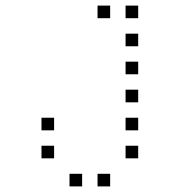

<svg xmlns="http://www.w3.org/2000/svg" viewBox="-20 -493 640 685"><path d="M329 -473Q328 -473 328 -473Q328 -473 328 -472V-429Q328 -428 328 -428Q328 -428 329 -428H372Q373 -428 373 -428Q373 -428 373 -429V-472Q373 -473 373 -473Q373 -473 372 -473ZM429 -473Q428 -473 428 -473Q428 -473 428 -472V-429Q428 -428 428 -428Q428 -428 429 -428H472Q473 -428 473 -428Q473 -428 473 -429V-472Q473 -473 473 -473Q473 -473 472 -473ZM429 -373Q428 -373 428 -373Q428 -373 428 -372V-329Q428 -328 428 -328Q428 -328 429 -328H472Q473 -328 473 -328Q473 -328 473 -329V-372Q473 -373 473 -373Q473 -373 472 -373ZM429 -273Q428 -273 428 -273Q428 -273 428 -272V-229Q428 -228 428 -228Q428 -228 429 -228H472Q473 -228 473 -228Q473 -228 473 -229V-272Q473 -273 473 -273Q473 -273 472 -273ZM429 -173Q428 -173 428 -173Q428 -173 428 -172V-129Q428 -128 428 -128Q428 -128 429 -128H472Q473 -128 473 -128Q473 -128 473 -129V-172Q473 -173 473 -173Q473 -173 472 -173ZM129 -73Q128 -73 128 -73Q128 -73 128 -72V-29Q128 -28 128 -28Q128 -28 129 -28H172Q173 -28 173 -28Q173 -28 173 -29V-72Q173 -73 173 -73Q173 -73 172 -73ZM429 -73Q428 -73 428 -73Q428 -73 428 -72V-29Q428 -28 428 -28Q428 -28 429 -28H472Q473 -28 473 -28Q473 -28 473 -29V-72Q473 -73 473 -73Q473 -73 472 -73ZM129 27Q128 27 128 27Q128 27 128 28V71Q128 72 128 72Q128 72 129 72H172Q173 72 173 72Q173 72 173 71V28Q173 27 173 27Q173 27 172 27ZM429 27Q428 27 428 27Q428 27 428 28V71Q428 72 428 72Q428 72 429 72H472Q473 72 473 72Q473 72 473 71V28Q473 27 473 27Q473 27 472 27ZM229 127Q228 127 228 127Q228 127 228 128V171Q228 172 228 172Q228 172 229 172H272Q273 172 273 172Q273 172 273 171V128Q273 127 273 127Q273 127 272 127ZM329 127Q328 127 328 127Q328 127 328 128V171Q328 172 328 172Q328 172 329 172H372Q373 172 373 172Q373 172 373 171V128Q373 127 373 127Q373 127 372 127Z"/></svg>

Font: Doto Light
Style: Regular
Weight: 300
Monospace: yes
Version: Version 1.000